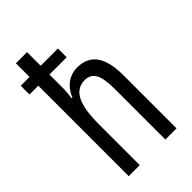

<svg xmlns="http://www.w3.org/2000/svg" viewBox="-231 -837 914 914"><g transform="rotate(-45 226.0 -380.0)"><path d="M141.6 -759.8V-668H257.8V-608.9H141.6V-524.9Q141.6 -506.8 140.1 -489.5Q138.7 -472.2 136.2 -454.1H141.6Q151.4 -480 168.5 -499.3Q185.5 -518.6 208.5 -529.1Q231.4 -539.6 257.8 -539.6Q302.7 -539.6 331.5 -519Q360.4 -498.5 374.3 -458.3Q388.2 -418 388.2 -357.9V0H313V-342.8Q313 -411.6 295.9 -441.7Q278.8 -471.7 241.7 -471.7Q208.5 -471.7 185.8 -451.7Q163.1 -431.6 151.9 -388.4Q140.6 -345.2 140.6 -274.9V0H66.4V-608.9H7.3V-668H66.4V-759.8Z"/></g></svg>

Font: Open Sans Condensed
Style: Regular
Weight: 400
Width: 3
Designer: Monotype Design Team
Foundry: Monotype Imaging Inc.
Version: Version 3.000